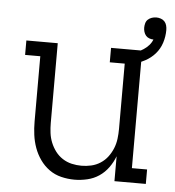

<svg xmlns="http://www.w3.org/2000/svg" viewBox="-50 -714 700 768"><g transform="rotate(5 300.0 -329.5)"><path d="M277 8Q250 8 223.5 1.5Q197 -5 175.5 -20.5Q154 -36 138.5 -58Q123 -80 114 -105Q105 -130 101.5 -156.5Q98 -183 98 -210V-472H37V-530H163V-210Q163 -190 165.5 -170Q168 -150 175.5 -131.5Q183 -113 195 -97Q207 -81 224 -70Q241 -59 260.5 -54.5Q280 -50 300 -50Q320 -50 339.5 -54.5Q359 -59 376 -70Q393 -81 405 -97Q417 -113 424.5 -131.5Q432 -150 434.5 -170Q437 -190 437 -210V-472H377V-530H502V-58H563V0H437V-100Q428 -76 412.5 -54.5Q397 -33 375.5 -18.5Q354 -4 328 2Q302 8 277 8ZM470 -472 456 -515Q470 -518 483 -523.5Q496 -529 507.5 -536.5Q519 -544 528.5 -554.5Q538 -565 543 -578Q535 -578 526.5 -581Q518 -584 512.5 -590.5Q507 -597 504.5 -605.5Q502 -614 502 -622Q502 -631 504.5 -640Q507 -649 513.5 -655Q520 -661 529 -664Q538 -667 547 -667Q556 -667 565 -664Q574 -661 580 -654.5Q586 -648 588.5 -639Q591 -630 591 -620Q591 -594 583 -569Q575 -544 558 -524.5Q541 -505 517.5 -492.5Q494 -480 470 -472Z"/></g></svg>

Font: Iosevka Slab Light Extended
Style: Regular
Weight: 300
Width: 7
Monospace: yes
Designer: Belleve Invis
Foundry: Belleve Invis
Version: Version 11.1.0; ttfautohint (v1.8.3)